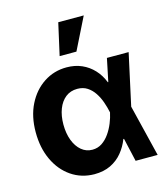

<svg xmlns="http://www.w3.org/2000/svg" viewBox="-116 -868 847 969"><g transform="rotate(-15 307.5 -383.0)"><path d="M257.2 11.7Q189.6 11 137.1 -25Q84.6 -60.9 54.9 -124.2Q25.2 -187.4 25.2 -269.5Q25.2 -351.8 56.3 -413.9Q87.4 -476 140.6 -510.9Q193.8 -545.9 259.6 -545.9Q303.4 -545.9 338.9 -530.3Q374.4 -514.7 400.7 -486.5Q427 -458.3 442.2 -419.5H487.3L524 -270.5L590.2 0H475L413.3 -270.5Q407.7 -297.3 398.1 -324.8Q388.6 -352.2 373.2 -375.5Q357.9 -398.7 336.1 -412.9Q314.3 -427.1 284.2 -427.1Q248.5 -427.1 223 -407.1Q197.6 -387.1 184 -351.9Q170.4 -316.7 170.3 -270.9Q170.4 -224.3 184.1 -188Q197.8 -151.8 222.5 -131.1Q247.2 -110.4 279.5 -110.4Q307.7 -110.4 330 -125.2Q352.2 -140.1 368.9 -164Q385.6 -187.9 396.8 -215.5Q408 -243.1 413.3 -268.6L469.5 -539.1H583L524 -268.6L487.3 -122.3H443.8Q429.3 -84.6 404.2 -54.1Q379 -23.5 342.6 -5.9Q306.2 11.7 257.2 11.7ZM241.4 -609.6 278.9 -776.6H412.1L329.1 -609.6Z"/></g></svg>

Font: Inter Display V
Style: Regular
Weight: 400
Designer: Rasmus Andersson
Foundry: rsms
Version: Version 3.015;git-src